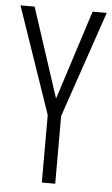

<svg xmlns="http://www.w3.org/2000/svg" viewBox="-52 -750 458 785"><g transform="rotate(5 177.0 -357.0)"><path d="M178 -347 58 -714H0L150 -277V0H205V-278L354 -714H296Z"/></g></svg>

Font: Noto Sans Gurmukhi UI ExtraCondensed Light
Style: Regular
Weight: 300
Width: 2
Designer: Jelle Bosma - Monotype Design Team
Foundry: Monotype Imaging Inc.
Version: Version 2.004